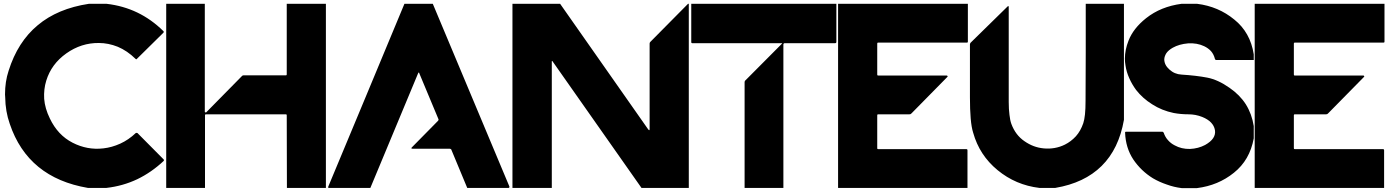

<svg xmlns="http://www.w3.org/2000/svg" viewBox="-20 -800 7172 991"><path d="M530.3 -780.3Q615.2 -770.5 688.5 -735.4Q761.7 -700.2 823.2 -639.6Q825.2 -637.7 825.2 -635.7Q825.2 -632.8 823.2 -630.9Q777.3 -585.9 686.5 -496.1Q685.5 -494.1 683.6 -494.1Q681.6 -494.1 679.7 -496.1Q636.7 -538.1 587.9 -558.6Q539.1 -578.1 490.2 -578.1Q399.4 -579.1 322.3 -524.4Q245.1 -469.7 218.8 -383.8Q205.1 -339.8 208 -290Q211.9 -240.2 237.3 -188.5Q278.3 -102.5 354.5 -63.5Q430.7 -24.4 513.7 -34.2Q557.6 -39.1 600.6 -58.6Q643.6 -78.1 680.7 -113.3Q683.6 -114.3 684.6 -114.3Q686.5 -114.3 689.5 -113.3Q734.4 -67.4 825.2 23.4Q826.2 24.4 826.2 26.4Q826.2 28.3 825.2 30.3Q761.7 89.8 688.5 125Q614.3 160.2 529.3 169.9Q497.1 169.9 433.6 169.9Q279.3 143.6 178.7 61.5Q77.1 -21.5 30.3 -161.1Q7.8 -224.6 6.8 -298.8Q5.9 -305.7 5.9 -312.5Q5.9 -378.9 24.4 -434.6Q71.3 -584 174.8 -669.9Q277.3 -755.9 438.5 -780.3Q460.9 -780.3 480.5 -780.3Q499 -780.3 530.3 -780.3Z M1037.1 -780.3Q1037.1 -594.7 1037.1 -223.6Q1037.1 -221.7 1038.1 -220.7Q1040 -219.7 1042 -219.7Q1043 -219.7 1043.9 -219.7Q1043.9 -220.7 1044.9 -220.7Q1106.4 -283.2 1229.5 -408.2Q1230.5 -409.2 1232.4 -410.2Q1233.4 -411.1 1236.3 -411.1Q1308.6 -411.1 1455.1 -411.1Q1457 -411.1 1459 -412.1Q1460 -414.1 1460 -416Q1460 -537.1 1460 -780.3Q1527.3 -780.3 1662.1 -780.3Q1662.1 -462.9 1662.1 169.9Q1594.7 169.9 1460.9 169.9Q1460.9 44.9 1460 -205.1Q1460 -207 1459 -209Q1457 -210 1455.1 -210Q1317.4 -210 1043 -210Q1041 -210 1039.1 -209Q1038.1 -207 1038.1 -205.1Q1038.1 -80.1 1038.1 169.9Q971.7 169.9 837.9 169.9Q837.9 -146.5 837.9 -780.3Q885.7 -780.3 932.6 -780.3Q979.5 -780.3 1027.3 -780.3Q1029.3 -780.3 1032.2 -780.3Q1034.2 -780.3 1037.1 -780.3Z M2213.9 -780.3Q2345.7 -465.8 2609.4 163.1Q2609.4 164.1 2609.4 166Q2609.4 167 2608.4 168Q2608.4 168.9 2607.4 168.9Q2606.4 168.9 2605.5 169.9Q2534.2 169.9 2391.6 169.9Q2364.3 104.5 2309.6 -27.3Q2309.6 -29.3 2306.6 -30.3Q2304.7 -32.2 2301.8 -32.2Q2238.3 -32.2 2112.3 -32.2Q2104.5 -32.2 2103.5 -34.2Q2102.5 -37.1 2108.4 -42Q2152.3 -86.9 2241.2 -176.8Q2242.2 -178.7 2243.2 -180.7Q2244.1 -182.6 2243.2 -184.6Q2210 -263.7 2144.5 -420.9Q2143.6 -425.8 2141.6 -425.8Q2139.6 -425.8 2137.7 -420.9Q2055.7 -223.6 1891.6 169.9Q1819.3 169.9 1674.8 169.9Q1673.8 167 1673.8 165Q1673.8 163.1 1674.8 162.1Q1773.4 -73.2 1871.1 -308.6Q1969.7 -544.9 2067.4 -780.3Q2101.6 -780.3 2136.7 -780.3Q2171.9 -780.3 2207 -780.3Q2209 -780.3 2210 -780.3Q2211.9 -780.3 2213.9 -780.3Z M2871.1 -780.3Q3022.5 -564.5 3325.2 -132.8Q3329.1 -127.9 3331.1 -127.9Q3333 -127.9 3333 -134.8Q3333 -281.2 3333 -575.2Q3333 -578.1 3334 -580.1Q3335 -582 3336.9 -584Q3401.4 -649.4 3531.2 -780.3Q3532.2 -780.3 3533.2 -780.3Q3533.2 -780.3 3535.2 -780.3Q3535.2 -462.9 3535.2 169.9Q3454.1 169.9 3291 169.9Q3137.7 -47.9 2832 -483.4Q2830.1 -486.3 2829.1 -485.4Q2828.1 -485.4 2828.1 -482.4Q2828.1 -264.6 2828.1 169.9Q2760.7 169.9 2625 169.9Q2625 -146.5 2625 -780.3Q2683.6 -780.3 2742.2 -780.3Q2800.8 -780.3 2858.4 -780.3Q2862.3 -780.3 2865.2 -780.3Q2868.2 -780.3 2871.1 -780.3Z M4296.9 -780.3Q4296.9 -714.8 4296.9 -584Q4296.9 -581.1 4295.9 -579.1Q4293.9 -577.1 4290 -577.1Q4203.1 -577.1 4030.3 -577.1Q4027.3 -577.1 4025.4 -575.2Q4023.4 -573.2 4023.4 -570.3Q4023.4 -323.2 4023.4 169.9Q3956.1 169.9 3823.2 169.9Q3823.2 -11.7 3823.2 -376Q3823.2 -378.9 3824.2 -380.9Q3825.2 -383.8 3827.1 -384.8Q3889.6 -448.2 4015.6 -574.2Q4017.6 -575.2 4016.6 -576.2Q4016.6 -577.1 4014.6 -577.1Q3861.3 -577.1 3552.7 -577.1Q3550.8 -577.1 3549.8 -578.1Q3547.9 -580.1 3547.9 -582Q3547.9 -648.4 3547.9 -780.3Q3725.6 -780.3 3904.3 -780.3Q4082 -780.3 4259.8 -780.3Q4269.5 -780.3 4278.3 -780.3Q4288.1 -780.3 4296.9 -780.3Z M4975.6 -780.3Q4975.6 -714.8 4975.6 -585Q4975.6 -583 4974.6 -581.1Q4972.7 -580.1 4970.7 -580.1Q4862.3 -580.1 4752.9 -580.1Q4644.5 -580.1 4536.1 -580.1Q4530.3 -580.1 4524.4 -580.1Q4518.6 -580.1 4512.7 -580.1Q4510.7 -580.1 4508.8 -579.1Q4507.8 -577.1 4507.8 -575.2Q4507.8 -521.5 4507.8 -415Q4507.8 -413.1 4508.8 -411.1Q4510.7 -410.2 4512.7 -410.2Q4630.9 -410.2 4867.2 -410.2Q4868.2 -410.2 4869.1 -409.2Q4871.1 -407.2 4871.1 -406.2Q4871.1 -405.3 4871.1 -404.3Q4870.1 -403.3 4870.1 -403.3Q4808.6 -340.8 4684.6 -214.8Q4682.6 -212.9 4679.7 -210.9Q4676.8 -210 4673.8 -210Q4620.1 -210 4512.7 -210Q4510.7 -210 4508.8 -209Q4507.8 -207 4507.8 -205.1Q4507.8 -148.4 4507.8 -35.2Q4507.8 -33.2 4508.8 -31.2Q4510.7 -30.3 4512.7 -30.3Q4664.1 -30.3 4967.8 -30.3Q4970.7 -30.3 4972.7 -28.3Q4973.6 -27.3 4973.6 -24.4Q4973.6 41 4973.6 169.9Q4751 169.9 4305.7 169.9Q4305.7 -146.5 4305.7 -780.3Q4464.8 -780.3 4624 -780.3Q4783.2 -780.3 4942.4 -780.3Q4950.2 -780.3 4959 -780.3Q4966.8 -780.3 4975.6 -780.3Z M5781.2 -780.3Q5781.2 -581.1 5781.2 -181.6Q5754.9 -31.2 5666 56.6Q5577.1 144.5 5426.8 169.9Q5399.4 169.9 5344.7 169.9Q5222.7 155.3 5128.9 78.1Q5035.2 1 5002.9 -115.2Q4994.1 -142.6 4990.2 -188.5Q4986.3 -234.4 4986.3 -296.9Q4986.3 -365.2 4986.3 -433.6Q4986.3 -502 4986.3 -571.3Q4986.3 -573.2 4987.3 -575.2Q4988.3 -577.1 4989.3 -579.1Q5053.7 -641.6 5181.6 -767.6Q5182.6 -768.6 5183.6 -768.6Q5184.6 -768.6 5185.5 -767.6Q5186.5 -767.6 5186.5 -766.6Q5186.5 -766.6 5186.5 -765.6Q5186.5 -642.6 5186.5 -519.5Q5186.5 -396.5 5186.5 -273.4Q5186.5 -235.4 5190.4 -207Q5193.4 -178.7 5200.2 -160.2Q5221.7 -102.5 5267.6 -71.3Q5313.5 -39.1 5366.2 -34.2Q5394.5 -31.2 5422.9 -36.1Q5451.2 -41 5476.6 -53.7Q5507.8 -69.3 5533.2 -96.7Q5557.6 -124 5571.3 -164.1Q5577.1 -181.6 5580.1 -210Q5583 -238.3 5583 -279.3Q5583 -404.3 5584 -529.3Q5584 -654.3 5584 -780.3Q5630.9 -780.3 5677.7 -780.3Q5724.6 -780.3 5771.5 -780.3Q5774.4 -780.3 5776.4 -780.3Q5779.3 -780.3 5781.2 -780.3Z M6159.2 -780.3Q6268.6 -766.6 6350.6 -699.2Q6433.6 -632.8 6451.2 -519.5Q6451.2 -509.8 6451.2 -490.2Q6386.7 -490.2 6257.8 -490.2Q6255.9 -490.2 6253.9 -491.2Q6252 -493.2 6251 -495.1Q6245.1 -519.5 6230.5 -536.1Q6215.8 -551.8 6195.3 -561.5Q6158.2 -579.1 6112.3 -576.2Q6066.4 -572.3 6033.2 -553.7Q6010.7 -541 6000 -525.4Q5990.2 -509.8 5989.3 -494.1Q5989.3 -464.8 6015.6 -441.4Q6042 -417 6078.1 -415Q6154.3 -410.2 6210.9 -399.4Q6266.6 -388.7 6326.2 -346.7Q6378.9 -310.5 6410.2 -261.7Q6441.4 -211.9 6451.2 -149.4Q6451.2 -127.9 6451.2 -85.9Q6430.7 26.4 6348.6 91.8Q6267.6 157.2 6158.2 170.9Q6131.8 170.9 6079.1 170.9Q6039.1 166 6002 152.3Q5963.9 139.6 5930.7 120.1Q5869.1 82 5829.1 22.5Q5790 -37.1 5787.1 -115.2Q5786.1 -117.2 5788.1 -118.2Q5789.1 -120.1 5791 -120.1Q5853.5 -120.1 5979.5 -120.1Q5981.4 -120.1 5983.4 -118.2Q5985.4 -117.2 5986.3 -115.2Q5994.1 -91.8 6008.8 -76.2Q6023.4 -59.6 6043 -49.8Q6078.1 -30.3 6122.1 -31.2Q6165 -33.2 6200.2 -51.8Q6257.8 -84 6251 -127.9Q6243.2 -172.9 6185.5 -196.3Q6151.4 -210 6113.3 -210Q6075.2 -210 6038.1 -216.8Q5976.6 -229.5 5926.8 -261.7Q5877 -293 5843.8 -335.9Q5822.3 -365.2 5808.6 -396.5Q5793.9 -428.7 5789.1 -462.9Q5786.1 -479.5 5786.1 -497.1Q5786.1 -543 5804.7 -589.8Q5829.1 -653.3 5895.5 -706.1Q5933.6 -736.3 5979.5 -754.9Q6025.4 -773.4 6078.1 -780.3Q6098.6 -780.3 6115.2 -780.3Q6131.8 -780.3 6159.2 -780.3Z M7126 -780.3Q7126 -714.8 7126 -585Q7126 -583 7125 -581.1Q7123 -580.1 7121.1 -580.1Q7012.7 -580.1 6903.3 -580.1Q6794.9 -580.1 6686.5 -580.1Q6680.7 -580.1 6674.8 -580.1Q6668.9 -580.1 6663.1 -580.1Q6661.1 -580.1 6659.2 -579.1Q6658.2 -577.1 6658.2 -575.2Q6658.2 -521.5 6658.2 -415Q6658.2 -413.1 6659.2 -411.1Q6661.1 -410.2 6663.1 -410.2Q6781.2 -410.2 7017.6 -410.2Q7018.6 -410.2 7019.5 -409.2Q7021.5 -407.2 7021.5 -406.2Q7021.5 -405.3 7021.5 -404.3Q7020.5 -403.3 7020.5 -403.3Q6959 -340.8 6835 -214.8Q6833 -212.9 6830.1 -210.9Q6827.1 -210 6824.2 -210Q6770.5 -210 6663.1 -210Q6661.1 -210 6659.2 -209Q6658.2 -207 6658.2 -205.1Q6658.2 -148.4 6658.2 -35.2Q6658.2 -33.2 6659.2 -31.2Q6661.1 -30.3 6663.1 -30.3Q6814.5 -30.3 7118.2 -30.3Q7121.1 -30.3 7123 -28.3Q7124 -27.3 7124 -24.4Q7124 41 7124 169.9Q6901.4 169.9 6456.1 169.9Q6456.1 -146.5 6456.1 -780.3Q6615.2 -780.3 6774.4 -780.3Q6933.6 -780.3 7092.8 -780.3Q7100.6 -780.3 7109.4 -780.3Q7117.2 -780.3 7126 -780.3Z"/></svg>

Font: Avicii Garde
Style: Regular
Weight: 500
Version: Version 1.0